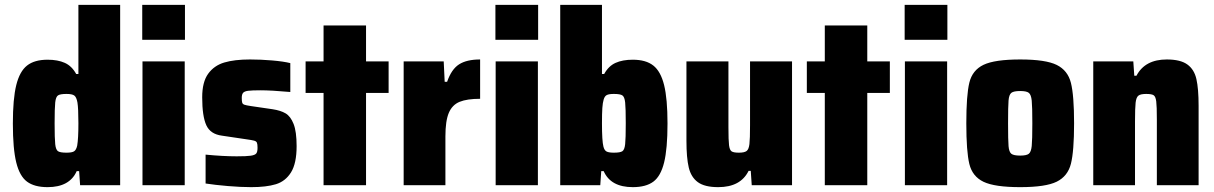

<svg xmlns="http://www.w3.org/2000/svg" viewBox="-20 -763 5003 791"><path d="M33 -254Q33 -356 47 -412.5Q61 -469 91.5 -493Q122 -517 176 -517Q218 -517 247 -504Q276 -491 294 -458H303V-743H475V0H310L306 -58H296Q267 8 176 8Q122 8 91.5 -14.5Q61 -37 47 -93.5Q33 -150 33 -254ZM298 -163Q303 -192 303 -255Q303 -317 299 -341Q295 -363 286 -369.5Q277 -376 254 -376Q228 -376 219 -370Q210 -364 207.5 -341Q205 -318 205 -255Q205 -192 207.5 -169Q210 -146 219 -140Q228 -134 254 -134Q276 -134 285 -139.5Q294 -145 298 -163Z M566 -599V-743H742V-599ZM567 0V-510H741V0Z M827 -7V-126Q899 -119 955 -119Q996 -119 1013 -121.5Q1030 -124 1035.5 -130.5Q1041 -137 1041 -154Q1041 -169 1038.5 -175Q1036 -181 1027 -183.5Q1018 -186 996 -189L895 -204Q847 -210 830 -247Q813 -284 813 -362Q813 -425 837.5 -459Q862 -493 904 -505.5Q946 -518 1010 -518Q1054 -518 1101 -514Q1148 -510 1176 -503V-384Q1097 -391 1054 -391Q1018 -391 1002.5 -389Q987 -387 981.5 -380.5Q976 -374 976 -360Q976 -345 978 -339.5Q980 -334 987 -331.5Q994 -329 1014 -326L1103 -313Q1136 -308 1156.5 -296Q1177 -284 1189.5 -252.5Q1202 -221 1202 -161Q1202 -90 1179 -53Q1156 -16 1116.5 -4Q1077 8 1015 8Q972 8 919 3.5Q866 -1 827 -7Z M1313 0V-380H1239V-510H1313V-658H1488V-510H1581V-380H1488V0Z M1643 -510H1808L1812 -426H1822Q1840 -478 1871.5 -498Q1903 -518 1958 -518V-356Q1904 -356 1873.5 -343.5Q1843 -331 1829 -298Q1815 -265 1815 -201V0H1643Z M2021 -599V-743H2197V-599ZM2022 0V-510H2196V0Z M2467 -58H2457L2453 0H2288V-743H2460V-458H2469Q2487 -491 2516 -504Q2545 -517 2587 -517Q2641 -517 2671.5 -493Q2702 -469 2716 -412.5Q2730 -356 2730 -254Q2730 -150 2716 -93.5Q2702 -37 2671.5 -14.5Q2641 8 2587 8Q2496 8 2467 -58ZM2558 -255Q2558 -318 2555.5 -341Q2553 -364 2544 -370Q2535 -376 2509 -376Q2489 -376 2480 -371.5Q2471 -367 2467 -353Q2463 -340 2461.5 -318Q2460 -296 2460 -255Q2460 -182 2466 -159Q2470 -143 2479.5 -138.5Q2489 -134 2509 -134Q2535 -134 2544 -140Q2553 -146 2555.5 -169Q2558 -192 2558 -255Z M2808 -183V-510H2981V-239Q2981 -184 2983.5 -164.5Q2986 -145 2994 -139.5Q3002 -134 3024 -134Q3047 -134 3056 -141Q3065 -148 3067.5 -169.5Q3070 -191 3070 -247V-510H3243V0H3077L3073 -59H3064Q3031 8 2939 8Q2883 8 2855 -12.5Q2827 -33 2817.5 -73Q2808 -113 2808 -183Z M3378 0V-380H3304V-510H3378V-658H3553V-510H3646V-380H3553V0Z M3707 -599V-743H3883V-599ZM3708 0V-510H3882V0Z M3961 -255Q3961 -371 3973.5 -422.5Q3986 -474 4032 -496Q4078 -518 4183 -518Q4288 -518 4333.5 -495.5Q4379 -473 4392 -421.5Q4405 -370 4405 -255Q4405 -140 4392 -88.5Q4379 -37 4333.5 -14.5Q4288 8 4183 8Q4078 8 4032 -14Q3986 -36 3973.5 -87.5Q3961 -139 3961 -255ZM4233 -255Q4233 -324 4230.5 -348.5Q4228 -373 4218.5 -380.5Q4209 -388 4183 -388Q4156 -388 4146.5 -380.5Q4137 -373 4135 -349Q4133 -325 4133 -255Q4133 -185 4135 -161Q4137 -137 4146.5 -129.5Q4156 -122 4183 -122Q4209 -122 4218.5 -129.5Q4228 -137 4230.5 -161.5Q4233 -186 4233 -255Z M4484 -510H4649L4653 -451H4662Q4697 -518 4787 -518Q4843 -518 4871.5 -497.5Q4900 -477 4909 -437Q4918 -397 4918 -327V0H4746V-271Q4746 -325 4743.5 -345Q4741 -365 4733 -370.5Q4725 -376 4702 -376Q4679 -376 4670 -369Q4661 -362 4658.5 -340Q4656 -318 4656 -263V0H4484Z"/></svg>

Font: Saira Semi Condensed ExtraBold
Style: Regular
Weight: 800
Width: 4
Designer: Hector Gatti with collaboration of the Omnibus-Type team
Foundry: Omnibus-Type
Version: Version 1.001; ttfautohint (v1.8)